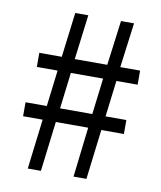

<svg xmlns="http://www.w3.org/2000/svg" viewBox="-76 -711 649 773"><g transform="rotate(10 248.5 -325.0)"><path d="M114.7 -204.1H34.7V-261.2H121.6L139.6 -409.2H54.7V-466.8H146.5L169.4 -649.9H222.7L199.7 -466.8H332.5L356.4 -649.9H409.7L385.7 -466.8H466.8V-409.2H379.9L361.8 -261.2H446.8V-204.1H354.5L329.6 0H276.9L300.8 -204.1H168.5L143.6 0H89.8ZM307.6 -261.2 325.7 -409.2H193.8L175.8 -261.2Z"/></g></svg>

Font: Pyidaungsu ZawDecode
Style: Regular
Weight: 400
Designer: Sun Tun
Foundry: Your Own Font Foundry
Version: Version 2.50